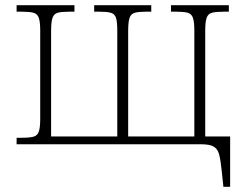

<svg xmlns="http://www.w3.org/2000/svg" viewBox="-20 -556 946 740"><path d="M841 164 834 98Q830 60 824.5 39Q819 18 803.5 9Q788 0 755 0H44V-25H62Q93 -25 108.5 -29Q124 -33 129.5 -48.5Q135 -64 135 -98V-438Q135 -472 129.5 -487.5Q124 -503 108.5 -507Q93 -511 62 -511H44V-536H267V-511H248Q218 -511 203 -507Q188 -503 182.5 -487.5Q177 -472 177 -438V-30H432V-438Q432 -472 427 -487.5Q422 -503 406.5 -507Q391 -511 361 -511H343V-536H563V-511H545Q515 -511 500 -507Q485 -503 479.5 -487.5Q474 -472 474 -438V-30H729V-438Q729 -472 723.5 -487.5Q718 -503 703 -507Q688 -511 658 -511H639V-536H862V-511H844Q813 -511 797.5 -507Q782 -503 776.5 -487.5Q771 -472 771 -438V-30H867V164Z"/></svg>

Font: Noto Serif ExtraLight
Style: Regular
Weight: 200
Designer: Monotype Design Team
Foundry: Monotype Imaging Inc.
Version: Version 2.015; ttfautohint (v1.8.4.7-5d5b)